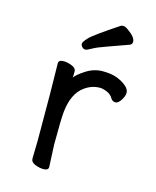

<svg xmlns="http://www.w3.org/2000/svg" viewBox="-111 -796 722 888"><g transform="rotate(15 250.0 -351.5)"><path d="M182.1 16.1Q163.1 16.1 142.1 7.6Q121.1 -1 121.1 -18.1L123 -106Q123 -367.2 120.1 -474.1Q120.1 -490.2 144 -490.2Q163.1 -490.2 184.1 -481.7Q205.1 -473.1 205.1 -458Q205.1 -436 204.1 -428.2Q214.8 -443.8 250 -466.8Q288.1 -492.2 331.1 -492.2Q373 -492.2 399.9 -481.7Q426.8 -471.2 444.8 -456.1Q462.9 -440.9 462.9 -423.8Q462.9 -408.2 450 -388.2Q437 -368.2 423.8 -368.2Q410.2 -368.2 401.9 -380.9Q393.1 -397.9 373 -406.5Q353 -415 338.9 -415Q298.8 -415 265.1 -390.1Q214.8 -354 205.1 -265.1Q201.2 -230 201.2 -106L206.1 0Q206.1 16.1 182.1 16.1ZM226.1 -567.9Q217.8 -567.9 210.9 -575Q204.1 -582 204.1 -590.8Q204.1 -599.1 224.1 -620.6Q244.1 -642.1 356.9 -716.8Q360.8 -719.2 369.1 -719.2Q377.9 -719.2 392.1 -709Q431.2 -682.1 431.2 -659.2Q431.2 -647.9 419.9 -643.1Q371.1 -625 323 -608.4Q274.9 -591.8 254.4 -579.8Q233.9 -567.9 226.1 -567.9Z"/></g></svg>

Font: LXGW WenKai Mono GB Screen
Style: Regular
Weight: 400
Monospace: yes
Designer: LXGW / Fontworks Inc.
Foundry: LXGW / Fontworks Inc.
Version: Version 1.510;January 18,2025